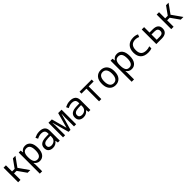

<svg xmlns="http://www.w3.org/2000/svg" viewBox="600 -2650 4992 4992"><g transform="rotate(-45 3096.5 -153.5)"><path d="M79 0V-536H166V-310H261L423 -536H516L331 -278L527 0H428L260 -238H166V0Z M636 240V-536H707L718 -463H722Q745 -500 781.5 -523.5Q818 -547 875 -547Q968 -547 1022.5 -476.5Q1077 -406 1077 -269Q1077 -132 1021.5 -60.5Q966 11 874 11Q819 11 782 -13Q745 -37 722 -69H716Q719 -51 721 -29.5Q723 -8 723 11V240ZM855 -62Q987 -62 987 -271Q987 -373 955 -423.5Q923 -474 854 -474Q785 -474 753.5 -426Q722 -378 722 -289V-269Q722 -173 751.5 -117.5Q781 -62 855 -62Z M1353 11Q1279 11 1231.5 -28.5Q1184 -68 1184 -148Q1184 -234 1243.5 -276.5Q1303 -319 1418 -322L1528 -325V-352Q1528 -421 1492.5 -447.5Q1457 -474 1401 -474Q1357 -474 1318.5 -462.5Q1280 -451 1247 -432L1215 -499Q1255 -519 1300.5 -533Q1346 -547 1406 -547Q1503 -547 1556.5 -502Q1610 -457 1610 -362V0H1541L1528 -75H1524Q1493 -33 1451 -11Q1409 11 1353 11ZM1369 -62Q1410 -62 1446 -78.5Q1482 -95 1505 -128.5Q1528 -162 1528 -214V-262L1437 -259Q1347 -256 1307.5 -228.5Q1268 -201 1268 -151Q1268 -104 1296.5 -83Q1325 -62 1369 -62Z M1730 0V-536H1854L1970 -112L2087 -536H2212V0H2133V-331Q2133 -380 2139 -456H2135L2005 0H1933L1806 -456H1802Q1804 -421 1805.5 -388Q1807 -355 1807 -331V0Z M2479 11Q2405 11 2357.5 -28.5Q2310 -68 2310 -148Q2310 -234 2369.5 -276.5Q2429 -319 2544 -322L2654 -325V-352Q2654 -421 2618.5 -447.5Q2583 -474 2527 -474Q2483 -474 2444.5 -462.5Q2406 -451 2373 -432L2341 -499Q2381 -519 2426.5 -533Q2472 -547 2532 -547Q2629 -547 2682.5 -502Q2736 -457 2736 -362V0H2667L2654 -75H2650Q2619 -33 2577 -11Q2535 11 2479 11ZM2495 -62Q2536 -62 2572 -78.5Q2608 -95 2631 -128.5Q2654 -162 2654 -214V-262L2563 -259Q2473 -256 2433.5 -228.5Q2394 -201 2394 -151Q2394 -104 2422.5 -83Q2451 -62 2495 -62Z M3055 0V-465H2873V-536H3320V-465H3138V0Z M3661 10Q3592 10 3539.5 -21.5Q3487 -53 3457 -115Q3427 -177 3427 -270Q3427 -407 3491 -476.5Q3555 -546 3658 -546Q3726 -546 3779 -515Q3832 -484 3862 -422Q3892 -360 3892 -267Q3892 -130 3827.5 -60Q3763 10 3661 10ZM3660 -62Q3731 -62 3767 -116.5Q3803 -171 3803 -269Q3803 -367 3766.5 -420.5Q3730 -474 3659 -474Q3588 -474 3551.5 -420.5Q3515 -367 3515 -269Q3515 -171 3551.5 -116.5Q3588 -62 3660 -62Z M4014 240V-536H4085L4096 -463H4100Q4123 -500 4159.5 -523.5Q4196 -547 4253 -547Q4346 -547 4400.5 -476.5Q4455 -406 4455 -269Q4455 -132 4399.5 -60.5Q4344 11 4252 11Q4197 11 4160 -13Q4123 -37 4100 -69H4094Q4097 -51 4099 -29.5Q4101 -8 4101 11V240ZM4233 -62Q4365 -62 4365 -271Q4365 -373 4333 -423.5Q4301 -474 4232 -474Q4163 -474 4131.5 -426Q4100 -378 4100 -289V-269Q4100 -173 4129.5 -117.5Q4159 -62 4233 -62Z M4859 11Q4723 11 4651.5 -59.5Q4580 -130 4580 -263Q4580 -396 4652 -471.5Q4724 -547 4861 -547Q4899 -547 4936 -539Q4973 -531 5002 -515L4975 -445Q4944 -459 4918.5 -465.5Q4893 -472 4861 -472Q4763 -472 4716.5 -418.5Q4670 -365 4670 -264Q4670 -164 4717 -114.5Q4764 -65 4867 -65Q4896 -65 4927.5 -71Q4959 -77 4990 -89V-11Q4965 0 4930.5 5.5Q4896 11 4859 11Z M5160 0V-536H5247V-337H5362Q5566 -337 5566 -171Q5566 -88 5513.5 -44Q5461 0 5363 0ZM5247 -72H5360Q5477 -72 5477 -169Q5477 -265 5360 -265H5247Z M5709 0V-536H5796V-310H5891L6053 -536H6146L5961 -278L6157 0H6058L5890 -238H5796V0Z"/></g></svg>

Font: Noto Sans Mono SemiCondensed
Style: Regular
Weight: 400
Width: 4
Designer: Monotype Design Team
Foundry: Monotype Imaging Inc.
Version: Version 2.014